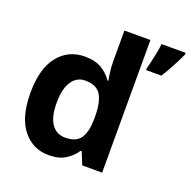

<svg xmlns="http://www.w3.org/2000/svg" viewBox="-134 -892 1026 1034"><g transform="rotate(20 378.5 -375.0)"><path d="M251 10Q160 10 102.5 -61.5Q45 -133 45 -272Q45 -412 103 -484Q161 -556 255 -556Q314 -556 352 -533Q390 -510 412 -476H417Q414 -492 410 -522.5Q406 -553 406 -585V-760H555V0H441L412 -71H406Q384 -37 347 -13.5Q310 10 251 10ZM303 -109Q365 -109 390 -145.5Q415 -182 416 -255V-271Q416 -351 391.5 -393Q367 -435 301 -435Q252 -435 224 -392.5Q196 -350 196 -270Q196 -190 224 -149.5Q252 -109 303 -109ZM757 -750Q747 -728 734.5 -703.5Q722 -679 707.5 -653Q693 -627 676 -600H589V-613Q595 -633 600.5 -659Q606 -685 611.5 -712Q617 -739 619 -760H757Z"/></g></svg>

Font: Noto Sans Adlam
Style: Regular
Weight: 400
Designer: Mark Jamra, Neil Patel
Foundry: JamraPatel LLC
Version: Version 3.001